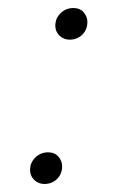

<svg xmlns="http://www.w3.org/2000/svg" viewBox="-20 -451 309 479"><path d="M91 8Q76 8 65.5 -2Q55 -12 55 -27Q55 -40 61.5 -50Q68 -60 78 -65.5Q88 -71 100 -71Q116 -71 125.5 -60.5Q135 -50 135 -36Q135 -23 129 -13Q123 -3 113 2.5Q103 8 91 8ZM154 -352Q139 -352 128.5 -362Q118 -372 118 -387Q118 -400 124.5 -410Q131 -420 141 -425.5Q151 -431 163 -431Q179 -431 188.5 -420.5Q198 -410 198 -396Q198 -383 192 -373Q186 -363 176 -357.5Q166 -352 154 -352Z"/></svg>

Font: Source Serif 4 48pt Light
Style: Italic
Weight: 300
Italic angle: -12°
Designer: Frank Grießhammer
Foundry: Adobe Systems Incorporated
Version: Version 4.004;hotconv 1.0.116;makeotfexe 2.5.65601